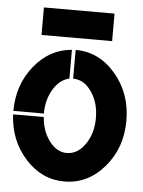

<svg xmlns="http://www.w3.org/2000/svg" viewBox="-51 -728 576 772"><g transform="rotate(5 237.0 -342.0)"><path d="M95 -576V-687H380V-576ZM222 -527V-411Q184 -403 158 -361Q132 -319 132 -262H9Q9 -367 70.5 -443.5Q132 -520 222 -527ZM237 -412V-528Q332 -528 398.5 -450Q465 -372 465 -262Q465 -152 398.5 -74.5Q332 3 237 3Q146 3 80 -70Q14 -143 9 -248H133Q137 -191 167 -151.5Q197 -112 237 -112Q281 -112 311.5 -156Q342 -200 342 -262Q342 -324 311.5 -368Q281 -412 237 -412Z"/></g></svg>

Font: BroshK
Style: Medium
Weight: 500
Designer: gluk
Foundry: gluk
Version: Version 0.60